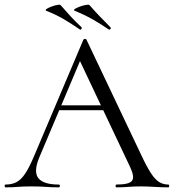

<svg xmlns="http://www.w3.org/2000/svg" viewBox="-23 -804 746 824"><path d="M443 -678Q408 -702 374.5 -721Q341 -740 297 -758Q291 -761 299 -766Q307 -771 320.5 -776Q334 -781 346.5 -783Q359 -785 361 -782Q382 -758 404 -735Q426 -712 451 -687Q454 -684 451 -679.5Q448 -675 443 -678ZM319 -678Q284 -702 251 -721.5Q218 -741 175 -758Q170 -761 177.5 -766Q185 -771 198.5 -776Q212 -781 223.5 -783Q235 -785 237 -782Q258 -758 279.5 -734.5Q301 -711 327 -687Q329 -684 326.5 -679.5Q324 -675 319 -678ZM213 -331 228 -352H434L441 -331ZM699 -12Q703 -12 703 -6Q703 0 699 0Q670 0 640 -2Q610 -4 582 -4Q551 -4 528 -2Q505 0 477 0Q473 0 473 -6Q473 -12 477 -12Q530 -12 543 -27.5Q556 -43 536 -86L314 -555L339 -586L145 -127Q120 -66 142 -39Q164 -12 229 -12Q234 -12 234 -6Q234 0 229 0Q199 0 174 -2Q149 -4 111 -4Q75 -4 53.5 -2Q32 0 1 0Q-3 0 -3 -6Q-3 -12 1 -12Q28 -12 48 -22.5Q68 -33 85.5 -59.5Q103 -86 124 -136L335 -634Q337 -637 342 -637Q347 -637 348 -634L584 -137Q607 -88 625 -60.5Q643 -33 660.5 -22.5Q678 -12 699 -12Z"/></svg>

Font: Cormorant Light
Style: Regular
Weight: 400
Version: Version 4.000